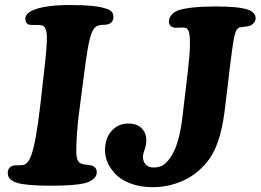

<svg xmlns="http://www.w3.org/2000/svg" viewBox="-20 -736 1048 772"><path d="M141.6 -309.6 156.7 -443.4Q169.4 -548.8 168.5 -588.4Q167.5 -627.9 149.4 -633.8Q140.1 -636.2 121.3 -635.7Q102.5 -635.3 97.7 -636.7Q82 -641.1 82 -661.1Q82 -682.1 113.8 -695.3Q160.6 -715.8 264.2 -715.8Q363.8 -715.8 403.8 -702.1Q436 -694.3 436 -668.9Q436 -646 416.5 -639.2Q410.2 -636.2 394 -636Q377.9 -635.7 368.7 -630.4Q352.5 -621.6 342.5 -585.4Q332.5 -549.3 319.8 -451.7L300.3 -301.3Q291.5 -237.8 288.3 -179Q285.2 -120.1 288.6 -104Q292 -84.5 305.2 -78.6Q314.5 -74.7 328.9 -73.5Q343.3 -72.3 348.6 -70.3Q369.1 -64 369.1 -43Q369.1 -27.3 355.2 -15.9Q341.3 -4.4 318.8 1Q277.8 10.7 186.5 10.7Q86.9 10.7 49.8 -0.5Q11.2 -11.7 11.2 -40.5Q11.2 -61 29.3 -68.8Q37.1 -71.8 52.7 -71.5Q68.4 -71.3 77.1 -73.7Q94.7 -80.1 106 -112.3Q125 -166 141.6 -309.6ZM713.9 -268.6 735.4 -450.7Q743.2 -517.1 743.7 -555.9Q744.1 -594.7 739 -609.1Q733.9 -623.5 723.1 -624.5Q718.3 -626 704.1 -625Q689.9 -624 683.6 -624.5Q659.2 -627.9 659.2 -649.4Q659.2 -663.1 668.7 -675Q678.2 -687 695.3 -693.8Q740.7 -710 850.6 -710Q939.5 -710 976.6 -697.3Q1007.8 -686.5 1007.8 -662.1Q1007.8 -653.3 1002 -645.5Q996.1 -637.7 987.3 -633.8Q981.9 -631.3 975.6 -630.1Q969.2 -628.9 960 -628.2Q950.7 -627.4 944.3 -626Q929.2 -623 921.9 -587.9Q914.6 -552.7 902.3 -450.2Q899.4 -422.4 897.5 -407.2L882.3 -282.7Q864.3 -145.5 811.5 -83.5Q769.5 -32.7 712.9 -8.1Q656.2 16.6 594.7 16.6Q547.4 16.6 509.5 3.4Q471.7 -9.8 449 -31.5Q426.3 -53.2 414.3 -78.9Q402.3 -104.5 402.3 -131.8Q402.3 -180.7 429 -210Q455.6 -239.3 497.1 -239.3Q529.8 -239.3 549.1 -220.7Q568.4 -202.1 568.4 -170.9Q568.4 -153.3 561.5 -134.5Q554.7 -115.7 554.7 -105.5Q554.7 -86.9 565.9 -74.7Q577.1 -62.5 597.2 -62.5Q623.5 -62.5 640.1 -75.2Q656.7 -87.9 671.4 -112.3Q701.7 -162.6 713.9 -268.6Z"/></svg>

Font: Cooper*
Style: Bold Italic
Weight: 700
Italic angle: -7°
Designer: Owen Earl
Foundry: indestructible type*
Version: Version 0.001